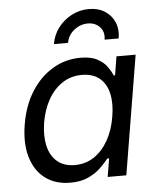

<svg xmlns="http://www.w3.org/2000/svg" viewBox="-54 -809 711 867"><g transform="rotate(-5 301.5 -376.0)"><path d="M230.5 11.2Q162.6 11.2 116.5 -23.4Q70.3 -58.1 51.8 -121.1Q33.2 -184.1 47.4 -269Q61.5 -354 101.1 -416.3Q140.6 -478.5 198.2 -512.7Q255.9 -546.9 323.7 -546.9Q372.1 -546.9 400.6 -531.2Q429.2 -515.6 444.3 -494.1Q459.5 -472.7 467.3 -454.1H473.1L486.8 -539.1H573.7L484.4 0H399.9L413.6 -83H405.3Q390.6 -64 367.9 -42Q345.2 -20 311.5 -4.4Q277.8 11.2 230.5 11.2ZM257.3 -66.4Q306.6 -66.4 345 -92.3Q383.3 -118.2 408.9 -163.8Q434.6 -209.5 444.3 -269.5Q454.6 -329.6 444.1 -374.5Q433.6 -419.4 403.3 -444.3Q373 -469.2 323.7 -469.2Q273.4 -469.2 234.4 -443.1Q195.3 -417 170.2 -372.1Q145 -327.1 135.3 -269.5Q126 -210.9 136.2 -165Q146.5 -119.1 177 -92.8Q207.5 -66.4 257.3 -66.4ZM380.9 -762.7Q423.3 -762.7 453.4 -743.4Q483.4 -724.1 497.1 -691.7Q510.7 -659.2 503.9 -618.7H439.9Q445.8 -653.8 425 -676Q404.3 -698.2 370.6 -698.2Q336.9 -698.2 308.6 -676Q280.3 -653.8 274.4 -618.7H210.4Q216.8 -659.2 241.2 -691.7Q265.6 -724.1 302 -743.4Q338.4 -762.7 380.9 -762.7Z"/></g></svg>

Font: Inter 18pt
Style: Italic
Weight: 400
Italic angle: -9.3988°
Designer: Rasmus Andersson
Foundry: rsms
Version: Version 4.001;git-66647c0bb